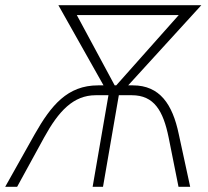

<svg xmlns="http://www.w3.org/2000/svg" viewBox="-61 -720 803 740"><path d="M164 -700 338 -391H317C199 -391 136 -314 73 -203L-41 0H5L109 -190C165 -292 222 -353 308 -353H357L296 0H336L397 -353H447C533 -353 568 -293 589 -190L627 0H672L628 -203C604 -318 555 -391 451 -391H433L715 -700ZM235 -662H628L387 -391H381Z"/></svg>

Font: Fixel Text 20240404 ExtraLight
Style: Italic
Weight: 200
Width: 4
Italic angle: -10°
Designer: AlfaBravo + MacPaw
Foundry: Kyrylo Tkachov, Marchela Mozhyna, Serhii Makarenko, Maria Weinstein, Zakhar Kryvoshyya
Version: Version 1.211;Glyphs 3.2 (3225)